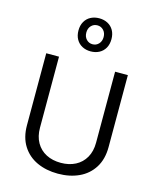

<svg xmlns="http://www.w3.org/2000/svg" viewBox="-146 -1120 1010 1235"><g transform="rotate(15 359.0 -502.5)"><path d="M172.4 -241.7Q172.4 -184.1 196 -142.6Q219.7 -101.1 262 -79.3Q304.2 -57.6 359.4 -57.6Q414.1 -57.6 456.3 -79.3Q498.5 -101.1 522.2 -142.6Q545.9 -184.1 545.9 -241.7V-714.4H630.9V-234.9Q630.9 -154.3 595.5 -98.1Q560.1 -42 498.8 -13.7Q437.5 14.6 359.4 14.6Q281.2 14.6 219.7 -13.7Q158.2 -42 122.8 -98.1Q87.4 -154.3 87.4 -234.9V-714.4H172.4ZM249.5 -910.2Q249.5 -943.8 263.7 -968.8Q277.8 -993.7 302.7 -1006.8Q327.6 -1020 359.4 -1020Q391.1 -1020 416 -1006.8Q440.9 -993.7 455.1 -968.8Q469.2 -943.8 469.2 -910.2Q469.2 -876 455.1 -851.1Q440.9 -826.2 416 -813Q391.1 -799.8 359.4 -799.8Q327.6 -799.8 302.7 -813Q277.8 -826.2 263.7 -851.1Q249.5 -876 249.5 -910.2ZM417 -910.2Q417 -938 400.4 -955.6Q383.8 -973.1 359.4 -973.1Q335 -973.1 318.4 -955.6Q301.8 -938 301.8 -910.2Q301.8 -882.3 318.4 -864.7Q335 -847.2 359.4 -847.2Q383.8 -847.2 400.4 -864.7Q417 -882.3 417 -910.2Z"/></g></svg>

Font: Lycee Sans
Style: Regular
Weight: 400
Designer: Justin Alvin
Foundry: Alkove Design
Version: Version 1.030